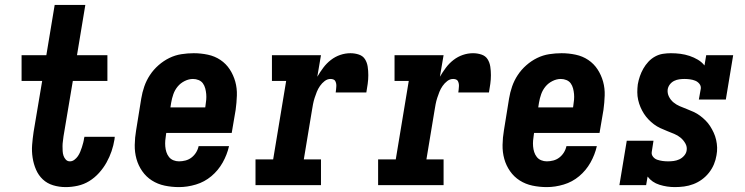

<svg xmlns="http://www.w3.org/2000/svg" viewBox="-20 -755 3040 783"><path d="M248 8Q221 8 196.5 0.5Q172 -7 154.5 -23.5Q137 -40 127 -63Q117 -86 113 -112Q109 -138 111 -164Q113 -190 117 -217L152 -425H68V-530H169L203 -735H328L294 -530H418V-425H277L239 -199Q238 -189 236.5 -179Q235 -169 235 -159Q235 -149 235.5 -139Q236 -129 239 -120Q242 -111 248.5 -104Q255 -97 265 -97Q275 -97 283.5 -103.5Q292 -110 297.5 -118Q303 -126 307 -135.5Q311 -145 314 -154.5Q317 -164 319.5 -173.5Q322 -183 323 -192Q324 -193 324 -194.5Q324 -196 324 -197H448Q448 -195 447.5 -192.5Q447 -190 447 -187Q443 -162 435 -138.5Q427 -115 414.5 -92.5Q402 -70 384 -50Q366 -30 344 -16.5Q322 -3 297 2.5Q272 8 248 8Z M710 8Q680 8 651.5 2Q623 -4 599.5 -19Q576 -34 560 -57Q544 -80 536.5 -107Q529 -134 529.5 -164Q530 -194 535 -223L556 -353Q560 -378 568.5 -402.5Q577 -427 591.5 -449Q606 -471 626.5 -489Q647 -507 670.5 -518.5Q694 -530 719.5 -534Q745 -538 770 -538Q799 -538 827.5 -532Q856 -526 879 -510.5Q902 -495 917 -472Q932 -449 939.5 -422Q947 -395 946 -365.5Q945 -336 941 -307L925 -213H658L657 -206Q655 -194 654 -182Q653 -170 654 -158Q655 -146 658.5 -135Q662 -124 669 -115Q676 -106 687 -101.5Q698 -97 710 -97Q723 -97 736.5 -100.5Q750 -104 761 -112.5Q772 -121 779.5 -133Q787 -145 790 -159H914Q906 -124 888 -92Q870 -60 842 -36.5Q814 -13 779 -2.5Q744 8 710 8ZM675 -317H817L818 -324Q820 -336 821 -348Q822 -360 821 -371.5Q820 -383 817 -394.5Q814 -406 807.5 -415Q801 -424 790 -428.5Q779 -433 767 -433Q750 -433 733 -424.5Q716 -416 704.5 -402Q693 -388 687 -371Q681 -354 678 -336Z M1022 0V-105H1094L1147 -425H1089V-530H1289L1274 -442Q1285 -461 1298.5 -479Q1312 -497 1329.5 -510.5Q1347 -524 1367.5 -531Q1388 -538 1409 -538Q1427 -538 1443.5 -532.5Q1460 -527 1468.5 -513.5Q1477 -500 1479.5 -483Q1482 -466 1482 -448.5Q1482 -431 1479.5 -413Q1477 -395 1474 -378H1349Q1350 -384 1350.5 -390Q1351 -396 1351.5 -402Q1352 -408 1351 -413.5Q1350 -419 1347.5 -424Q1345 -429 1339.5 -431Q1334 -433 1328 -433Q1315 -433 1304 -424.5Q1293 -416 1285 -404.5Q1277 -393 1272 -380.5Q1267 -368 1263 -355.5Q1259 -343 1256.5 -330Q1254 -317 1252 -304L1219 -105H1289V0Z M1522 0V-105H1594L1647 -425H1589V-530H1789L1774 -442Q1785 -461 1798.5 -479Q1812 -497 1829.5 -510.5Q1847 -524 1867.5 -531Q1888 -538 1909 -538Q1927 -538 1943.5 -532.5Q1960 -527 1968.5 -513.5Q1977 -500 1979.5 -483Q1982 -466 1982 -448.5Q1982 -431 1979.5 -413Q1977 -395 1974 -378H1849Q1850 -384 1850.5 -390Q1851 -396 1851.5 -402Q1852 -408 1851 -413.5Q1850 -419 1847.5 -424Q1845 -429 1839.5 -431Q1834 -433 1828 -433Q1815 -433 1804 -424.5Q1793 -416 1785 -404.5Q1777 -393 1772 -380.5Q1767 -368 1763 -355.5Q1759 -343 1756.5 -330Q1754 -317 1752 -304L1719 -105H1789V0Z M2210 8Q2180 8 2151.5 2Q2123 -4 2099.5 -19Q2076 -34 2060 -57Q2044 -80 2036.5 -107Q2029 -134 2029.5 -164Q2030 -194 2035 -223L2056 -353Q2060 -378 2068.5 -402.5Q2077 -427 2091.5 -449Q2106 -471 2126.5 -489Q2147 -507 2170.5 -518.5Q2194 -530 2219.5 -534Q2245 -538 2270 -538Q2299 -538 2327.5 -532Q2356 -526 2379 -510.5Q2402 -495 2417 -472Q2432 -449 2439.5 -422Q2447 -395 2446 -365.5Q2445 -336 2441 -307L2425 -213H2158L2157 -206Q2155 -194 2154 -182Q2153 -170 2154 -158Q2155 -146 2158.5 -135Q2162 -124 2169 -115Q2176 -106 2187 -101.5Q2198 -97 2210 -97Q2223 -97 2236.5 -100.5Q2250 -104 2261 -112.5Q2272 -121 2279.5 -133Q2287 -145 2290 -159H2414Q2406 -124 2388 -92Q2370 -60 2342 -36.5Q2314 -13 2279 -2.5Q2244 8 2210 8ZM2175 -317H2317L2318 -324Q2320 -336 2321 -348Q2322 -360 2321 -371.5Q2320 -383 2317 -394.5Q2314 -406 2307.5 -415Q2301 -424 2290 -428.5Q2279 -433 2267 -433Q2250 -433 2233 -424.5Q2216 -416 2204.5 -402Q2193 -388 2187 -371Q2181 -354 2178 -336Z M2732 8Q2700 8 2669.5 -1.5Q2639 -11 2621 -35L2615 0H2506L2536 -181H2645L2638 -136Q2636 -125 2643 -116Q2650 -107 2660.5 -103.5Q2671 -100 2682 -98.5Q2693 -97 2705 -97Q2716 -97 2727.5 -98.5Q2739 -100 2750 -105Q2761 -110 2769.5 -119.5Q2778 -129 2780 -140Q2783 -156 2775 -170Q2767 -184 2755.5 -193.5Q2744 -203 2729.5 -209Q2715 -215 2701 -220.5Q2687 -226 2673 -232.5Q2659 -239 2647 -248Q2635 -257 2624.5 -268Q2614 -279 2606 -291.5Q2598 -304 2592 -318Q2586 -332 2582.5 -347.5Q2579 -363 2579 -379Q2579 -395 2581 -411Q2584 -428 2589.5 -444Q2595 -460 2603.5 -475Q2612 -490 2624 -503Q2636 -516 2651.5 -524.5Q2667 -533 2683.5 -535.5Q2700 -538 2716 -538Q2736 -538 2755 -535.5Q2774 -533 2792 -527Q2810 -521 2826 -511.5Q2842 -502 2853 -488L2860 -530H2970L2940 -349H2830L2838 -394Q2839 -405 2832 -413.5Q2825 -422 2815 -426Q2805 -430 2793.5 -431.5Q2782 -433 2771 -433Q2761 -433 2750 -431.5Q2739 -430 2729 -425Q2719 -420 2712 -411Q2705 -402 2703 -391Q2701 -375 2708 -361Q2715 -347 2726.5 -337.5Q2738 -328 2752 -322Q2766 -316 2780.5 -310.5Q2795 -305 2809 -298.5Q2823 -292 2835 -283Q2847 -274 2857.5 -263.5Q2868 -253 2876 -240.5Q2884 -228 2890.5 -214Q2897 -200 2900.5 -184.5Q2904 -169 2904.5 -153.5Q2905 -138 2902 -122Q2899 -103 2891.5 -85Q2884 -67 2871.5 -51Q2859 -35 2842.5 -23Q2826 -11 2807.5 -4Q2789 3 2770 5.5Q2751 8 2732 8Z"/></svg>

Font: Iosevka Curly Slab XBdObl
Style: Regular
Weight: 800
Italic angle: -9°
Monospace: yes
Designer: Belleve Invis
Foundry: Belleve Invis
Version: Version 11.1.0; ttfautohint (v1.8.3)